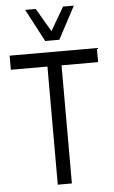

<svg xmlns="http://www.w3.org/2000/svg" viewBox="-64 -1042 647 1085"><g transform="rotate(-5 259.0 -500.0)"><path d="M298.8 -815H218.8L121.2 -1000H181.2L258.8 -867.5L336.2 -1000H397.5ZM506.2 -750V-670H298.8V0H218.8V-670H11.2V-750Z"/></g></svg>

Font: Now Alt
Style: Regular
Weight: 400
Designer: Alfredo Marco Pradil
Foundry: Alfredo Marco Pradil
Version: Version 1.002;PS 001.002;hotconv 1.0.88;makeotf.lib2.5.64775